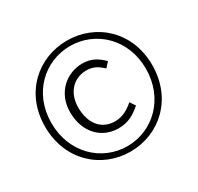

<svg xmlns="http://www.w3.org/2000/svg" viewBox="-156 -907 1134 1102"><g transform="rotate(-30 411.0 -355.5)"><path d="M411 12C603 12 766 -133 766 -357C766 -580 603 -723 411 -723C219 -723 56 -580 56 -357C56 -133 219 12 411 12ZM411 -24C242 -24 98 -158 98 -357C98 -555 242 -687 411 -687C579 -687 724 -555 724 -357C724 -158 579 -24 411 -24ZM417 -138C487 -138 528 -167 569 -202L545 -237C510 -207 472 -183 420 -183C332 -183 276 -250 276 -357C276 -454 336 -519 423 -519C466 -519 495 -502 528 -471L557 -503C521 -539 482 -565 422 -565C317 -565 222 -486 222 -357C222 -219 311 -138 417 -138Z"/></g></svg>

Font: Noto Sans TC Light
Style: Regular
Weight: 300
Designer: Ryoko NISHIZUKA 西塚涼子 (kana, bopomofo & ideographs); Paul D. Hunt (Latin, Greek & Cyrillic); Sandoll Communications 산돌커뮤니
Foundry: Adobe
Version: Version 2.004;hotconv 1.0.118;makeotfexe 2.5.65603